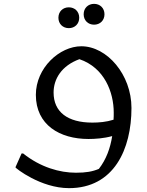

<svg xmlns="http://www.w3.org/2000/svg" viewBox="-20 -716 762 996"><path d="M468 -588C499 -588 522 -610 522 -642C522 -674 499 -696 468 -696C437 -696 414 -674 414 -642C414 -610 437 -588 468 -588ZM337 -570C368 -570 391 -592 391 -624C391 -656 368 -678 337 -678C306 -678 283 -656 283 -624C283 -592 306 -570 337 -570ZM402 -476C289 -476 166 -364 166 -224C166 -68 290 5 439 5C473 5 518 2 562 -10C552 53 531 111 493 160C460 174 426 180 374 180C290 180 190 152 100 80H92L60 152C60 156 191 260 338 260C571 260 662 58 662 -156C662 -329 535 -476 402 -476ZM459 -80C331 -80 258 -135 258 -236C258 -306 299 -375 392 -409C522 -365 570 -237 570 -132C570 -119 570 -107 569 -95C531 -83 493 -80 459 -80Z"/></svg>

Font: Kufam Arabic Latin Roman Normal
Style: Regular
Weight: 400
Designer: Wael Morcos & Artur Schmal
Version: Version 1.200;PS 001.200;hotconv 1.0.88;makeotf.lib2.5.64775